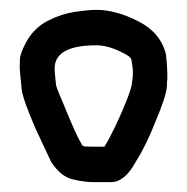

<svg xmlns="http://www.w3.org/2000/svg" viewBox="-20 -820 380 390"><path d="M205 -450H172Q150 -450 126.5 -456Q103 -462 84 -491L53 -557Q26 -619 24 -639Q20 -677 20 -683Q20 -688 20.5 -700Q21 -712 34 -736Q50 -764 77.5 -778Q105 -792 132.5 -796Q160 -800 176 -800Q215 -800 260.5 -777Q306 -754 317 -710Q320 -686 320 -660Q319 -654 319 -645Q318 -625 295 -571Q277 -525 255 -490Q233 -450 205 -450ZM192 -522Q201 -536 213.5 -562Q226 -588 236 -613Q246 -638 247.5 -647.5Q249 -657 249.5 -662.5Q250 -668 250 -672Q250 -683 247 -698Q247 -705 225 -715Q198 -728 176 -728Q91 -728 91 -681Q91 -674 92 -665.5Q93 -657 94 -646Q97 -636 108 -611Q136 -542 145 -529Q147 -523 152 -522.5Q157 -522 192 -522Z"/></svg>

Font: Bubblez Graffiti
Style: Regular
Weight: 400
Designer: GGBotNet
Foundry: GGBotNet
Version: 1.00